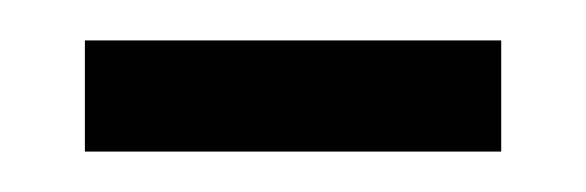

<svg xmlns="http://www.w3.org/2000/svg" viewBox="-20 -264 290 95"><path d="M22 -189V-244H228V-189Z"/></svg>

Font: Unna
Style: Regular
Weight: 400
Designer: Jorge de Buen U.
Foundry: Omnibus-Type
Version: Version 2.006;PS 002.006;hotconv 1.0.70;makeotf.lib2.5.58329